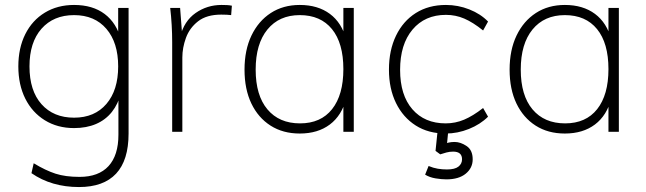

<svg xmlns="http://www.w3.org/2000/svg" viewBox="-20 -532 2606 775"><path d="M299 223Q188 223 107 167L116 127Q164 156 204 169Q244 182 301 182Q378 182 418 138.5Q458 95 458 12V-135L469 -159Q457 -112 431.5 -80Q406 -48 367.5 -31.5Q329 -15 279 -15Q212 -15 161 -46.5Q110 -78 82 -134Q54 -190 54 -264Q54 -338 82 -394Q110 -450 161 -481Q212 -512 279 -512Q354 -512 402.5 -475.5Q451 -439 469 -370L457 -392V-500H499V7Q499 115 448.5 169Q398 223 299 223ZM279 -57Q362 -57 409.5 -112.5Q457 -168 457 -264Q457 -360 409.5 -415.5Q362 -471 279 -471Q196 -471 147.5 -416Q99 -361 99 -264Q99 -166 147.5 -111.5Q196 -57 279 -57Z M675 0V-362Q675 -396 673 -431Q671 -466 667 -500H707L716 -382L707 -383Q723 -447 769.5 -479.5Q816 -512 874 -512Q886 -512 896 -511.5Q906 -511 916 -509L913 -471Q898 -473 873 -473Q814 -473 779.5 -446Q745 -419 730.5 -379Q716 -339 716 -300V0Z M1190 7Q1122 7 1072 -25Q1022 -57 994.5 -114.5Q967 -172 967 -251Q967 -330 995 -388.5Q1023 -447 1073 -479.5Q1123 -512 1190 -512Q1263 -512 1311.5 -476Q1360 -440 1378 -371L1366 -362V-500H1408V0H1366V-144L1378 -136Q1360 -66 1311.5 -29.5Q1263 7 1190 7ZM1191 -34Q1275 -34 1320.5 -91.5Q1366 -149 1366 -253Q1366 -358 1320 -414.5Q1274 -471 1190 -471Q1107 -471 1059.5 -413Q1012 -355 1012 -251Q1012 -147 1059.5 -90.5Q1107 -34 1191 -34Z M1779 7Q1709 7 1658 -25.5Q1607 -58 1578.5 -116Q1550 -174 1550 -251Q1550 -329 1578.5 -388Q1607 -447 1658.5 -479.5Q1710 -512 1780 -512Q1829 -512 1874.5 -494Q1920 -476 1950 -445L1930 -409Q1889 -442 1854 -457Q1819 -472 1780 -472Q1695 -472 1645 -412.5Q1595 -353 1595 -250Q1595 -148 1644.5 -91Q1694 -34 1779 -34Q1818 -34 1853.5 -49Q1889 -64 1930 -96L1950 -61Q1919 -30 1873 -11.5Q1827 7 1779 7ZM1782 192Q1762 192 1738 188Q1714 184 1696 173L1710 138Q1729 146 1747 149Q1765 152 1784 152Q1816 152 1830.5 140.5Q1845 129 1845 111Q1845 80 1809 80Q1795 80 1782 83.5Q1769 87 1757 91L1738 77L1748 -20H1791L1784 52H1767Q1780 46 1791 43.5Q1802 41 1815 41Q1839 41 1863.5 57.5Q1888 74 1888 111Q1888 146 1860 169Q1832 192 1782 192Z M2260 7Q2192 7 2142 -25Q2092 -57 2064.5 -114.5Q2037 -172 2037 -251Q2037 -330 2065 -388.5Q2093 -447 2143 -479.5Q2193 -512 2260 -512Q2333 -512 2381.5 -476Q2430 -440 2448 -371L2436 -362V-500H2478V0H2436V-144L2448 -136Q2430 -66 2381.5 -29.5Q2333 7 2260 7ZM2261 -34Q2345 -34 2390.5 -91.5Q2436 -149 2436 -253Q2436 -358 2390 -414.5Q2344 -471 2260 -471Q2177 -471 2129.5 -413Q2082 -355 2082 -251Q2082 -147 2129.5 -90.5Q2177 -34 2261 -34Z"/></svg>

Font: Muli ExtraLight
Style: Regular
Weight: 250
Designer: Vernon Adams
Foundry: Vernon Adams
Version: Version 2.100; ttfautohint (v1.8.1.43-b0c9)